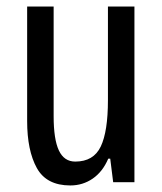

<svg xmlns="http://www.w3.org/2000/svg" viewBox="-20 -557 496 587"><path d="M391 -537V0H326L317 -72H311Q294 -32 263.5 -11Q233 10 195 10Q122 10 92.5 -43.5Q63 -97 63 -187V-537H144V-202Q144 -131 160 -97Q176 -63 210 -63Q266 -63 288 -109Q310 -155 310 -251V-537Z"/></svg>

Font: Noto Sans Kannada ExtraCondensed
Style: Regular
Weight: 400
Width: 2
Designer: Jelle Bosma - Monotype Design Team
Foundry: Monotype Imaging Inc.
Version: Version 2.005; ttfautohint (v1.8.4.7-5d5b)